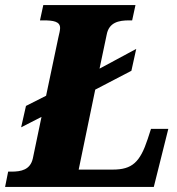

<svg xmlns="http://www.w3.org/2000/svg" viewBox="-44 -734 697 754"><path d="M-24 0H560L617 -228H549L536 -188C506 -97 475 -68 399 -68H265L330 -382L472 -456L491 -542L348 -465H347L375 -598C384 -646 422 -654 463 -654H475L488 -714H126L113 -654H126C165 -654 192 -650 192 -624C192 -615 189 -603 185 -586L137 -358L58 -318L39 -234L119 -275L85 -112C75 -67 39 -60 1 -60H-12Z"/></svg>

Font: Noto Serif SemiCondensed Black
Style: Italic
Weight: 900
Width: 4
Italic angle: -12°
Designer: Monotype Design Team
Foundry: Monotype Imaging Inc.
Version: Version 2.014